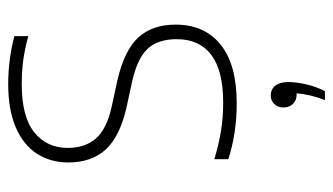

<svg xmlns="http://www.w3.org/2000/svg" viewBox="-192 -396 812 468"><g transform="rotate(-90 214.0 -162.0)"><path d="M60 -11.5V-45.5Q99 -34 131 -29Q163 -24 197.5 -24Q276 -24 314.2 -53Q352.5 -82 352.5 -137Q352.5 -183.5 328.8 -208.5Q305 -233.5 249 -246L184.5 -260Q114 -276.5 83 -311Q52 -345.5 52 -401.5Q52 -444.5 73 -477.5Q94 -510.5 136.8 -529.2Q179.5 -548 242.5 -548Q303 -548 360 -533V-499Q327 -508 300.2 -511.5Q273.5 -515 242.5 -515Q163.5 -515 125.5 -484.5Q87.5 -454 87.5 -403Q87.5 -360.5 110.5 -334.2Q133.5 -308 187 -296L251.5 -282Q325.5 -265 356.8 -230.8Q388 -196.5 388 -140Q388 -69.5 339.2 -30.2Q290.5 9 196 9Q123 9 60 -11.5ZM248 135Q248 154 242.5 178Q237 202 226 224H204Q218 188.5 220.5 155H217Q203.5 155 194.8 146Q186 137 186 123Q186 109.5 194.2 100.8Q202.5 92 215 92Q230.5 92 239.2 103Q248 114 248 135Z"/></g></svg>

Font: Encode Sans Thin
Style: Regular
Weight: 250
Designer: Multiple Designers
Foundry: Impallari Type
Version: Version 2.000